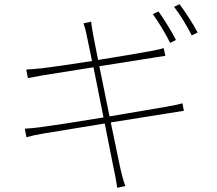

<svg xmlns="http://www.w3.org/2000/svg" viewBox="-20 -856 1040 922"><path d="M741 -801 714 -788C741 -751 778 -690 797 -650L825 -664C803 -708 766 -766 741 -801ZM842 -836 816 -823C845 -786 878 -731 901 -686L929 -700C909 -739 869 -800 842 -836ZM99 -238 107 -197C128 -203 149 -208 184 -214L483 -263L527 -41C534 -12 538 15 543 46L582 37C572 13 565 -19 558 -47L512 -268L788 -312C825 -318 848 -322 863 -324L856 -360C840 -355 820 -351 782 -344L506 -297L457 -538L723 -580C746 -584 766 -587 774 -588L766 -625C756 -622 743 -618 716 -613C667 -604 559 -585 451 -568L427 -691C424 -711 419 -734 418 -752L381 -744C387 -726 393 -706 397 -683L422 -563C321 -547 224 -533 180 -528C148 -525 125 -523 106 -522L114 -481C139 -486 160 -490 184 -494L429 -533L477 -292C351 -271 226 -252 172 -245C151 -242 120 -239 99 -238Z"/></svg>

Font: Noto Sans CJK SC Thin
Style: Regular
Weight: 100
Designer: Ryoko NISHIZUKA 西塚涼子 (kana, bopomofo & ideographs); Paul D. Hunt (Latin, Greek & Cyrillic); Sandoll Communications 산돌커뮤니
Foundry: Adobe
Version: Version 2.004;hotconv 1.0.118;makeotfexe 2.5.65603